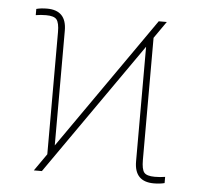

<svg xmlns="http://www.w3.org/2000/svg" viewBox="-45 -602 689 657"><g transform="rotate(5 299.5 -273.0)"><path d="M506.4 8.5Q439.6 8.5 439.6 -61.1V-454.9L121.4 0H93.8L134.9 -58.9V-478.7Q134.9 -510.3 125.7 -521.7Q116.8 -532.7 89.5 -532.7Q80.3 -532.7 71.6 -532Q62.9 -531.2 54 -529.8V-551.1Q70 -555.4 90.9 -555.4Q157.7 -555.4 157.7 -485.8V-91.3L475.1 -545.5H502.8L462.4 -487.6V-68.2Q462.4 -36.2 471.2 -25.2Q480.1 -14.2 507.8 -14.2Q517 -14.2 525.9 -14.9Q534.8 -15.6 543.3 -17V4.3Q527.3 8.5 506.4 8.5Z"/></g></svg>

Font: Linik Sans Thin
Style: Regular
Weight: 100
Designer: Fonts by Rasmus Andersson / Changes by Cristiano Sobral with parts from Marc Monis
Foundry: rsms
Version: Version 3.020; ttfautohint (v1.6)